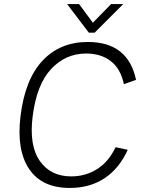

<svg xmlns="http://www.w3.org/2000/svg" viewBox="-20 -917 695 947"><path d="M418 -756 311 -897H370L438 -805L528 -897H588L447 -756ZM550 -191 610 -178Q569 -87 496.5 -38.5Q424 10 324 10Q187 10 124 -83Q61 -176 81 -343Q103 -525 189.5 -617.5Q276 -710 413 -710Q612 -710 651 -523L591 -502Q575 -578 526.5 -615.5Q478 -653 405 -653Q304 -653 232.5 -577Q161 -501 141 -343Q123 -199 176.5 -123Q230 -47 331 -47Q402 -47 459 -83Q516 -119 550 -191Z"/></svg>

Font: Haskoy Light
Style: Italic
Weight: 300
Designer: Ertekin Erdin
Foundry: Ertekin Erdin
Version: Version 2.000; ttfautohint (v1.8.4.7-5d5b)